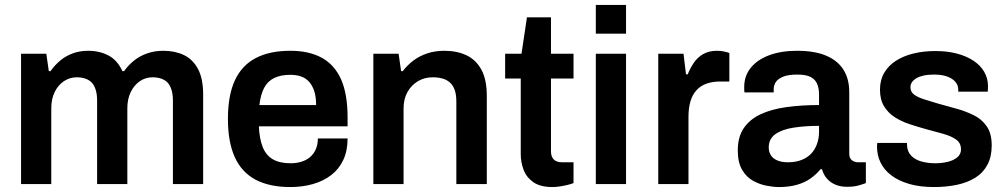

<svg xmlns="http://www.w3.org/2000/svg" viewBox="-20 -743 4061 775"><path d="M65 0V-526H167L177 -456H184Q201 -480 223 -498.5Q245 -517 273.5 -527.5Q302 -538 336 -538Q382 -538 418 -519Q454 -500 474 -456H481Q498 -480 521 -498.5Q544 -517 574 -527.5Q604 -538 639 -538Q686 -538 722 -521Q758 -504 779 -465Q800 -426 800 -361V0H678V-336Q678 -363 672 -381.5Q666 -400 655.5 -410.5Q645 -421 629.5 -426Q614 -431 596 -431Q567 -431 544 -415Q521 -399 507.5 -371Q494 -343 494 -306V0H372V-336Q372 -363 366 -381.5Q360 -400 349.5 -410.5Q339 -421 323.5 -426Q308 -431 290 -431Q261 -431 237.5 -415Q214 -399 200.5 -371Q187 -343 187 -306V0Z M1152 12Q1068 12 1012 -17.5Q956 -47 928 -108Q900 -169 900 -263Q900 -358 928 -418.5Q956 -479 1012 -508.5Q1068 -538 1152 -538Q1228 -538 1279.5 -509.5Q1331 -481 1357 -422Q1383 -363 1383 -269V-233H1025Q1027 -184 1040 -150.5Q1053 -117 1080.5 -100.5Q1108 -84 1153 -84Q1176 -84 1196 -90Q1216 -96 1231 -108.5Q1246 -121 1254.5 -140Q1263 -159 1263 -184H1383Q1383 -134 1365.5 -97Q1348 -60 1316.5 -36Q1285 -12 1243 0Q1201 12 1152 12ZM1027 -319H1256Q1256 -352 1248.5 -375Q1241 -398 1227.5 -413Q1214 -428 1195 -434.5Q1176 -441 1152 -441Q1113 -441 1086.5 -428Q1060 -415 1046 -388Q1032 -361 1027 -319Z M1487 0V-526H1589L1599 -456H1606Q1624 -480 1648.5 -498.5Q1673 -517 1704.5 -527.5Q1736 -538 1774 -538Q1824 -538 1862.5 -520Q1901 -502 1923 -462Q1945 -422 1945 -355V0H1822V-333Q1822 -361 1815.5 -379.5Q1809 -398 1796.5 -409.5Q1784 -421 1766 -426Q1748 -431 1726 -431Q1693 -431 1666.5 -415Q1640 -399 1624.5 -371Q1609 -343 1609 -306V0Z M2210 12Q2161 12 2133 -7.5Q2105 -27 2093.5 -57.5Q2082 -88 2082 -120V-426H2019V-526H2085L2107 -673H2204V-526H2295V-426H2204V-132Q2204 -111 2215 -99.5Q2226 -88 2248 -88H2295V-4Q2285 0 2270.5 3.5Q2256 7 2240 9.5Q2224 12 2210 12Z M2385 -607V-723H2507V-607ZM2385 0V-526H2507V0Z M2637 0V-526H2739L2749 -443H2756Q2766 -468 2780.5 -489.5Q2795 -511 2818 -524.5Q2841 -538 2874 -538Q2890 -538 2903.5 -535Q2917 -532 2924 -529V-414H2887Q2856 -414 2832 -405.5Q2808 -397 2791.5 -379Q2775 -361 2767 -334Q2759 -307 2759 -271V0Z M3124 12Q3102 12 3073.5 6.5Q3045 1 3018.5 -14Q2992 -29 2975 -58.5Q2958 -88 2958 -136Q2958 -190 2982 -225.5Q3006 -261 3049.5 -281.5Q3093 -302 3153.5 -310.5Q3214 -319 3286 -319V-362Q3286 -385 3279 -403Q3272 -421 3253.5 -431.5Q3235 -442 3198 -442Q3161 -442 3140 -433Q3119 -424 3111 -411Q3103 -398 3103 -384V-370H2985Q2984 -375 2984 -380Q2984 -385 2984 -392Q2984 -437 3011 -470Q3038 -503 3086 -520.5Q3134 -538 3197 -538Q3269 -538 3315.5 -518Q3362 -498 3385 -461Q3408 -424 3408 -371V-123Q3408 -104 3419 -96Q3430 -88 3443 -88H3475V-4Q3465 0 3446 5.5Q3427 11 3399 11Q3373 11 3352.5 2.5Q3332 -6 3318 -22Q3304 -38 3298 -60H3292Q3275 -39 3251.5 -22.5Q3228 -6 3196.5 3Q3165 12 3124 12ZM3161 -88Q3191 -88 3214.5 -97Q3238 -106 3253.5 -122Q3269 -138 3277.5 -161Q3286 -184 3286 -211V-235Q3231 -235 3184.5 -228Q3138 -221 3110.5 -202Q3083 -183 3083 -148Q3083 -130 3091.5 -116.5Q3100 -103 3117.5 -95.5Q3135 -88 3161 -88Z M3750 12Q3693 12 3650 -0.5Q3607 -13 3578 -35Q3549 -57 3534.5 -86.5Q3520 -116 3520 -151Q3520 -156 3520.5 -160Q3521 -164 3521 -166H3641Q3641 -164 3641 -162Q3641 -160 3641 -158Q3642 -131 3658 -114.5Q3674 -98 3700 -91Q3726 -84 3755 -84Q3781 -84 3804.5 -89.5Q3828 -95 3843.5 -107.5Q3859 -120 3859 -140Q3859 -166 3839 -180Q3819 -194 3786.5 -203Q3754 -212 3717 -222Q3684 -231 3651 -242Q3618 -253 3591.5 -270Q3565 -287 3548.5 -314Q3532 -341 3532 -381Q3532 -420 3549 -449Q3566 -478 3596 -497.5Q3626 -517 3667 -527Q3708 -537 3756 -537Q3803 -537 3841.5 -527Q3880 -517 3908.5 -498.5Q3937 -480 3952.5 -453.5Q3968 -427 3968 -395Q3968 -388 3967.5 -381Q3967 -374 3967 -373H3848V-380Q3848 -399 3836.5 -412.5Q3825 -426 3803.5 -434Q3782 -442 3750 -442Q3726 -442 3708 -438Q3690 -434 3678.5 -427Q3667 -420 3661 -411Q3655 -402 3655 -391Q3655 -372 3670 -361Q3685 -350 3710.5 -342Q3736 -334 3766 -325Q3802 -315 3840 -304.5Q3878 -294 3910.5 -278Q3943 -262 3963 -233Q3983 -204 3983 -156Q3983 -110 3965.5 -77.5Q3948 -45 3916.5 -25.5Q3885 -6 3842.5 3Q3800 12 3750 12Z"/></svg>

Font: Archivo SemiBold
Style: Regular
Weight: 600
Designer: Hector Gatti
Foundry: Omnibus-Type
Version: Version 2.001